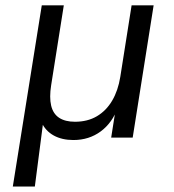

<svg xmlns="http://www.w3.org/2000/svg" viewBox="-20 -506 640 706"><path d="M27.1 180 133.6 -486.3H214.6L168.1 -192.7Q161 -147.7 168.1 -117.6Q175.2 -87.6 197.4 -72.9Q219.7 -58.3 255.6 -58.3Q302.1 -58.3 336.5 -78.7Q370.8 -99.1 392.6 -136.2Q414.3 -173.3 422.3 -223.3L463.9 -486.3H544.9L467.9 0H388.8L406.4 -111.5H413.6Q393.4 -54.8 350.5 -22.9Q307.5 8.9 249.9 8.9Q207.9 8.9 177.7 -7.7Q147.4 -24.4 132.7 -56.2L138.9 -57.7L108.1 180Z"/></svg>

Font: Nunito Sans 12pt ExtraLight
Style: Italic
Weight: 200
Italic angle: -9°
Designer: Vernon Adams
Foundry: Vernon Adams
Version: Version 3.101;gftools[0.9.27]